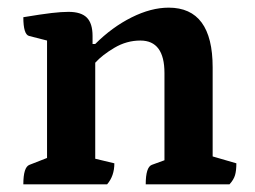

<svg xmlns="http://www.w3.org/2000/svg" viewBox="-20 -482 666 502"><path d="M41 0Q41 -45 57 -51L103 -69V-376L56 -388Q41 -392 41 -437Q89 -445 115 -448Q141 -451 159 -451Q192 -451 207 -436Q222 -421 222 -388V-367H229Q273 -411 324 -436.5Q375 -462 421 -462Q536 -462 536 -306V-73L598 -55Q598 -36 594.5 -24Q591 -12 580 0H361Q361 -45 377 -51L410 -63V-291Q410 -376 347 -376Q311 -376 279 -357Q247 -338 229 -318V-67L279 -55Q279 -22 260 0Z"/></svg>

Font: Petrona
Style: Bold
Weight: 700
Designer: Ringo R. Seeber
Foundry: Ringo R. Seeber
Version: Version 2.001; ttfautohint (v1.8.3)